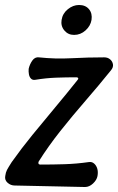

<svg xmlns="http://www.w3.org/2000/svg" viewBox="-30 -740 473 770"><path d="M125 -92Q123 -87 124.5 -83.5Q126 -80 132 -80Q182 -80 229.5 -81.5Q277 -83 326 -90Q338 -92 347 -84.5Q356 -77 360 -64Q364 -51 361 -34Q358 -18 343 -4Q328 10 311 10L29 4Q13 4 0.5 -7Q-12 -18 -9 -34Q-7 -49 -2 -58.5Q3 -68 17 -90Q56 -145 100.5 -199.5Q145 -254 191 -309Q237 -364 280 -418Q285 -423 283.5 -426.5Q282 -430 276 -430Q236 -430 195 -428.5Q154 -427 112 -420Q101 -418 94.5 -424.5Q88 -431 86 -442Q84 -453 85 -464Q89 -482 99.5 -497Q110 -512 126 -510Q191 -503 257 -506.5Q323 -510 388 -510Q402 -510 411.5 -502Q421 -494 423 -482Q425 -470 415 -458Q365 -396 312.5 -335.5Q260 -275 212 -214.5Q164 -154 125 -92ZM217 -660Q221 -686 242 -703Q263 -720 287 -720Q313 -720 327 -703Q341 -686 337 -660Q333 -636 313 -618Q293 -600 267 -600Q243 -600 228 -618Q213 -636 217 -660Z"/></svg>

Font: Winky Sans
Style: Italic
Weight: 400
Italic angle: -8.97852°
Designer: Simon Atzbach
Foundry: typofactur
Version: Version 1.205